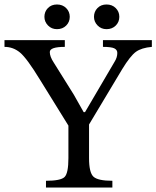

<svg xmlns="http://www.w3.org/2000/svg" viewBox="-30 -836 697 856"><path d="M647 -657V-627Q601 -623 576 -605Q551 -587 515 -528L367 -281V-131Q367 -66 387 -48Q407 -30 471 -30V0H175V-30Q241 -30 258 -47Q275 -64 275 -131V-276L148 -481Q90 -576 59.5 -601.5Q29 -627 -10 -627V-657H259V-627Q192 -627 192 -604Q192 -584 209 -558L299 -414L343 -336H349L481 -561Q493 -580 493 -600Q493 -614 479.5 -620.5Q466 -627 429 -627V-657ZM224 -706Q200 -706 184 -722.5Q168 -739 168 -761Q168 -784 183.5 -800Q199 -816 224 -816Q249 -816 265 -800Q281 -784 281 -761Q281 -738 265 -722Q249 -706 224 -706ZM445 -706Q421 -706 405 -722.5Q389 -739 389 -761Q389 -784 404.5 -800Q420 -816 445 -816Q470 -816 486 -800Q502 -784 502 -761Q502 -738 486 -722Q470 -706 445 -706Z"/></svg>

Font: myMathFont
Style: Regular
Weight: 400
Designer: Ross Mills, John Hudson & Paul Hanslow, Tiro Typeworks Ltd; with prior portions MicroPress Inc., and Coen Hoffman. Math 
Foundry: Tiro Typeworks Ltd
Version: Version 2.13 b171